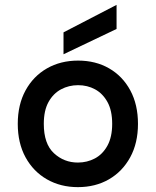

<svg xmlns="http://www.w3.org/2000/svg" viewBox="-20 -757 640 789"><path d="M300 12Q229 12 173 -20Q117 -52 85 -110.5Q53 -169 53 -248Q53 -327 85 -385.5Q117 -444 173 -476Q229 -508 301 -508Q373 -508 428.5 -476Q484 -444 515.5 -385.5Q547 -327 547 -248Q547 -169 515 -110.5Q483 -52 427.5 -20Q372 12 300 12ZM300 -89Q338 -89 370 -106Q402 -123 421.5 -158.5Q441 -194 441 -248Q441 -303 421.5 -338Q402 -373 370.5 -390Q339 -407 301 -407Q263 -407 231 -390Q199 -373 179.5 -338Q160 -303 160 -248Q160 -166 201.5 -127.5Q243 -89 300 -89ZM241 -534V-624L459 -737V-638Z"/></svg>

Font: DM Mono Medium
Style: Regular
Weight: 500
Designer: Colophon Foundry
Foundry: Colophon Foundry
Version: Version 1.000; ttfautohint (v1.8.2.53-6de2)